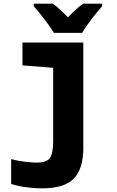

<svg xmlns="http://www.w3.org/2000/svg" viewBox="-20 -786 640 1051"><path d="M430 -606Q447 -637 481 -681Q515 -725 539 -752V-766H436Q416 -753 395.5 -734Q375 -715 352 -691Q329 -714 309.5 -732.5Q290 -751 269 -766H165V-752Q190 -724 224.5 -679Q259 -634 275 -606ZM436 26V-553H103V-428L271 -415V-12Q271 55 252.5 79.5Q234 104 179 104Q157 104 117.5 99.5Q78 95 41 85V221Q82 234 127.5 239.5Q173 245 209 245Q334 245 385 190.5Q436 136 436 26Z"/></svg>

Font: Noto Sans Mono UI ExtraBold
Style: Regular
Weight: 800
Designer: Monotype Design team
Foundry: Monotype Imaging Inc.
Version: 1.000